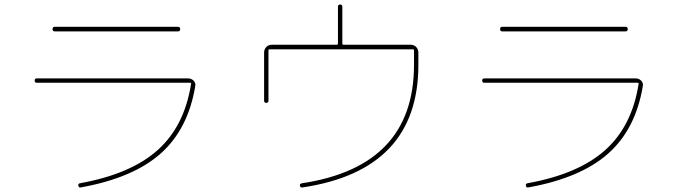

<svg xmlns="http://www.w3.org/2000/svg" viewBox="-20 -820 3040 858"><path d="M144.5 -450.2Q134.8 -450.2 134.8 -460Q134.8 -469.7 144.5 -469.7H820.3Q835 -469.7 845.2 -459.5Q855.5 -449.2 852.5 -434.6Q820.3 -242.2 697.3 -133.3Q574.2 -24.4 340.8 17.6Q332 19.5 330.1 9.8Q328.1 1 336.9 -1Q564.5 -42 684.6 -149.4Q804.7 -256.8 834 -446.3Q834 -450.2 830.1 -450.2ZM224.6 -679.7Q214.8 -679.7 214.8 -689.9Q214.8 -700.2 224.6 -700.2H775.4Q785.2 -700.2 785.2 -689.9Q785.2 -679.7 775.4 -679.7Z M1160.2 -370.1V-585Q1160.2 -599.6 1169.9 -609.9Q1179.7 -620.1 1195.3 -620.1H1485.4Q1490.2 -620.1 1490.2 -625V-790Q1490.2 -799.8 1500 -799.8Q1509.8 -799.8 1509.8 -790V-625Q1509.8 -620.1 1514.6 -620.1H1815.4Q1830.1 -620.1 1839.8 -609.9Q1849.6 -599.6 1849.6 -585V-530.3Q1849.6 -59.6 1332 17.6Q1322.3 19.5 1320.3 9.8Q1318.4 1 1329.1 -1Q1830.1 -76.2 1830.1 -530.3V-594.7Q1830.1 -599.6 1825.2 -599.6H1184.6Q1179.7 -599.6 1179.7 -594.7V-370.1Q1179.7 -360.4 1169.9 -360.4Q1160.2 -360.4 1160.2 -370.1Z M2144.5 -450.2Q2134.8 -450.2 2134.8 -460Q2134.8 -469.7 2144.5 -469.7H2820.3Q2835 -469.7 2845.2 -459.5Q2855.5 -449.2 2852.5 -434.6Q2820.3 -242.2 2697.3 -133.3Q2574.2 -24.4 2340.8 17.6Q2332 19.5 2330.1 9.8Q2328.1 1 2336.9 -1Q2564.5 -42 2684.6 -149.4Q2804.7 -256.8 2834 -446.3Q2834 -450.2 2830.1 -450.2ZM2224.6 -679.7Q2214.8 -679.7 2214.8 -689.9Q2214.8 -700.2 2224.6 -700.2H2775.4Q2785.2 -700.2 2785.2 -689.9Q2785.2 -679.7 2775.4 -679.7Z"/></svg>

Font: Rounded-L Mgen+ 2m thin
Style: Regular
Weight: 100
Designer: [Source Han Sans]
Ryoko NISHIZUKA  (kana & ideographs); Paul D. Hunt (Latin, Greek & Cyrillic); Wenlong ZHANG  (bopomofo
Version: Version 1.059.20150602